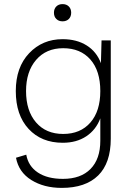

<svg xmlns="http://www.w3.org/2000/svg" viewBox="-20 -701 649 936"><path d="M254.5 -669.5Q266 -681 285 -681Q304 -681 315.5 -669.5Q327 -658 327 -639Q327 -620 315.5 -608.5Q304 -597 285 -597Q266 -597 254.5 -608.5Q243 -620 243 -639Q243 -658 254.5 -669.5ZM281 215Q194 215 132.5 176.5Q71 138 58 68L108 53Q118 109 164.5 140Q211 171 287 171Q374 171 421.5 122.5Q469 74 469 -15V-124Q448 -68 400.5 -36.5Q353 -5 286 -5Q182 -5 119.5 -72.5Q57 -140 57 -257Q57 -373 122 -441.5Q187 -510 285 -510Q354 -510 402.5 -479.5Q451 -449 472 -393L475 -504H520V-25Q520 94 458.5 154.5Q397 215 281 215ZM469 -257Q469 -356 420.5 -411Q372 -466 288 -466Q205 -466 156 -409Q107 -352 107 -257Q107 -161 155.5 -104.5Q204 -48 288 -48Q372 -48 420.5 -103.5Q469 -159 469 -257Z"/></svg>

Font: Elaine Sans Light
Style: Regular
Weight: 300
Designer: Wei Huang
Foundry: Wei Huang
Version: Version 2.001;December 24, 2019;FontCreator 12.0.0.2547 64-b